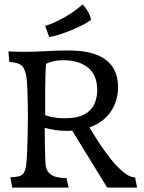

<svg xmlns="http://www.w3.org/2000/svg" viewBox="-20 -847 649 867"><path d="M35 0 27 -47Q68 -47 81 -58.5Q94 -70 98 -101Q101 -122 102.5 -161Q104 -200 105 -242Q106 -284 106 -315Q106 -340 105.5 -371.5Q105 -403 104 -433Q103 -463 101 -484Q99 -518 85.5 -541.5Q72 -565 22 -567L18 -615Q36 -614 54 -613.5Q72 -613 88 -613Q134 -613 189 -616Q220 -618 249 -618.5Q278 -619 292 -619Q401 -619 457 -577.5Q513 -536 513 -454Q513 -391 480 -342.5Q447 -294 384 -272Q404 -238 429.5 -199Q455 -160 483.5 -125Q512 -90 539.5 -68Q567 -46 590 -46L599 0H464L306 -257Q295 -256 283 -256Q254 -256 228 -260Q202 -264 182 -270Q182 -242 182.5 -206Q183 -170 184 -139.5Q185 -109 187 -96Q192 -69 214 -56Q236 -43 280 -43L290 0ZM184 -434V-327Q222 -313 271 -313Q331 -313 363 -331.5Q395 -350 407 -379Q419 -408 419 -440Q419 -508 377.5 -541.5Q336 -575 267 -575Q236 -575 217.5 -569.5Q199 -564 188 -559Q186 -534 185 -502Q184 -470 184 -434ZM202 -680 184 -730Q221 -741 268 -767Q315 -793 353 -827Q366 -814 377 -795Q388 -776 391 -757Q373 -744 346 -730.5Q319 -717 290.5 -706Q262 -695 238 -688Q214 -681 202 -680Z"/></svg>

Font: Maname
Style: Regular
Weight: 400
Designer: Pathum Egodawatta
Foundry: mooniak
Version: Version 1.000; ttfautohint (v1.8.4.7-5d5b)